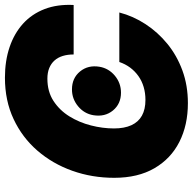

<svg xmlns="http://www.w3.org/2000/svg" viewBox="-22 -756 789 786"><g transform="rotate(-90 373.0 -363.5)"><path d="M343.3 10.7Q253.4 10.7 184.6 -24.2Q115.7 -59.1 76.7 -126.5Q37.6 -193.8 37.6 -291Q37.6 -381.8 66.4 -462.6Q95.2 -543.5 148.9 -605.5Q202.6 -667.5 278.1 -702.9Q353.5 -738.3 447.3 -738.3Q516.6 -738.3 572.8 -719.2Q628.9 -700.2 668.7 -664.1Q708.5 -627.9 728.5 -575.7Q748.5 -523.4 745.1 -457H542.5Q542.5 -481.9 536.4 -501.7Q530.3 -521.5 517.8 -535.4Q505.4 -549.3 486.8 -556.9Q468.3 -564.5 443.4 -564.5Q390.6 -564.5 352.3 -539.6Q314 -514.6 289.1 -474.4Q264.2 -434.1 252 -386.2Q239.7 -338.4 239.7 -292Q239.7 -249.5 252.9 -220.7Q266.1 -191.9 292 -177.5Q317.9 -163.1 356.4 -163.1Q384.8 -163.1 409.4 -170.4Q434.1 -177.7 454.1 -191.9Q474.1 -206.1 488.8 -225.8Q503.4 -245.6 511.7 -270H714.4Q699.7 -213.4 666.7 -162.8Q633.8 -112.3 585.9 -73.2Q538.1 -34.2 476.8 -11.7Q415.5 10.7 343.3 10.7ZM386.2 -263.2Q340.3 -263.2 313.2 -296.1Q286.1 -329.1 293.9 -376.5Q300.3 -414.1 330.6 -439Q360.8 -463.9 399.4 -463.9Q445.8 -463.9 472.9 -430.9Q500 -397.9 492.2 -351.1Q485.8 -313.5 455.6 -288.3Q425.3 -263.2 386.2 -263.2Z"/></g></svg>

Font: Inter 24pt Black
Style: Italic
Weight: 900
Italic angle: -9.3988°
Designer: Rasmus Andersson
Foundry: rsms
Version: Version 4.001;git-66647c0bb